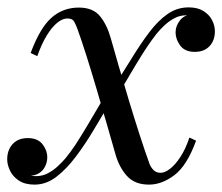

<svg xmlns="http://www.w3.org/2000/svg" viewBox="-52 -490 602 520"><path d="M351.5 10Q313 10 291.8 -13.5Q270.5 -37 260.5 -73Q251.5 -105 238 -151.5Q224.5 -198 209.8 -248.2Q195 -298.5 181 -342.5Q167 -386.5 157 -413.5Q154 -421.5 149.2 -430.8Q144.5 -440 130.5 -440Q117.5 -440 103.2 -428.5Q89 -417 75 -394.5Q61 -372 49 -338L31 -346.5Q56 -414 87.2 -441.8Q118.5 -469.5 161.5 -469.5Q200 -469.5 219 -446Q238 -422.5 248 -386.5Q257.5 -353 270 -309.5Q282.5 -266 296.8 -219Q311 -172 325.5 -127Q340 -82 353 -46Q356 -38 363.2 -30Q370.5 -22 383 -22Q394.5 -22 408.5 -32.8Q422.5 -43.5 436.5 -64.8Q450.5 -86 461 -117.5L479 -109Q454.5 -41.5 420.5 -15.8Q386.5 10 351.5 10ZM41.5 10Q15.5 10 -1 -1Q-17.5 -12 -25 -28Q-32.5 -44 -32.5 -58.5Q-32.5 -83.5 -17.8 -99.8Q-3 -116 23.5 -116Q50 -116 63 -99.5Q76 -83 76 -64Q76 -51.5 70.5 -39.8Q65 -28 53.5 -20.8Q42 -13.5 23.5 -13.5Q13.5 -13.5 0.5 -19Q-12.5 -24.5 -22 -34.8Q-31.5 -45 -31.5 -58.5H-12.5Q-12.5 -39 2.5 -26Q17.5 -13 46 -13Q63 -13 77.8 -20.8Q92.5 -28.5 104.8 -40Q117 -51.5 125.5 -61.5Q139 -78 151.8 -97.2Q164.5 -116.5 182.5 -146.5Q200.5 -176.5 228 -223.5L247.5 -214Q225 -177.5 201.8 -138.2Q178.5 -99 153.2 -65.5Q128 -32 100.5 -11Q73 10 41.5 10ZM269.5 -236.5 250 -246.5Q279.5 -291 304 -331Q328.5 -371 352.2 -402.5Q376 -434 401.8 -452Q427.5 -470 459 -470Q483.5 -470 499.2 -460Q515 -450 522.5 -435.2Q530 -420.5 530 -405.5Q530 -380.5 515.5 -365Q501 -349.5 475.5 -349.5Q448.5 -349.5 436 -366.8Q423.5 -384 423.5 -402.5Q423.5 -420 436.2 -435.8Q449 -451.5 474.5 -451.5Q484.5 -451.5 497.2 -445Q510 -438.5 519.5 -428Q529 -417.5 529 -405.5H510Q510 -423 495 -435.8Q480 -448.5 451 -448.5Q434.5 -448.5 419.5 -440.2Q404.5 -432 392.5 -420.5Q380.5 -409 372 -398.5Q359 -382 346 -362.5Q333 -343 315.2 -313.5Q297.5 -284 269.5 -236.5Z"/></svg>

Font: Bodoni Moda SC
Style: Italic
Weight: 400
Italic angle: -13°
Designer: Owen Earl
Foundry: indestructible type
Version: Version 2.005